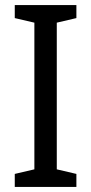

<svg xmlns="http://www.w3.org/2000/svg" viewBox="-20 -734 358 754"><path d="M280 0H38V-51L115 -69V-645L38 -663V-714H280V-663L203 -645V-69L280 -51Z"/></svg>

Font: Noto Sans SemiCondensed
Style: Regular
Weight: 400
Width: 4
Designer: Monotype Design Team
Foundry: Monotype Imaging Inc.
Version: Version 2.013; ttfautohint (v1.8.4.7-5d5b)